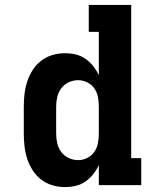

<svg xmlns="http://www.w3.org/2000/svg" viewBox="-20 -755 640 783"><path d="M245 8Q219 8 193.5 0.5Q168 -7 147.5 -23Q127 -39 113 -61Q99 -83 91 -107.5Q83 -132 80 -158Q77 -184 77 -210V-320Q77 -346 80 -372Q83 -398 91 -422.5Q99 -447 113 -469Q127 -491 147.5 -507Q168 -523 193.5 -530.5Q219 -538 245 -538Q267 -538 288.5 -533Q310 -528 328 -515.5Q346 -503 360 -485.5Q374 -468 383 -448V-625H342V-735H515V-110H556V0H383V-82Q374 -62 360 -44.5Q346 -27 328 -14.5Q310 -2 288.5 3Q267 8 245 8ZM299 -102Q318 -102 336 -111Q354 -120 365 -136Q376 -152 379.5 -171.5Q383 -191 383 -210V-320Q383 -339 379.5 -358.5Q376 -378 365 -394Q354 -410 336 -419Q318 -428 299 -428Q279 -428 260.5 -419.5Q242 -411 230 -395Q218 -379 213.5 -359.5Q209 -340 209 -320V-210Q209 -190 213.5 -170.5Q218 -151 230 -135Q242 -119 260.5 -110.5Q279 -102 299 -102Z"/></svg>

Font: Iosevka Curly Slab XBdEx
Style: Regular
Weight: 800
Width: 7
Monospace: yes
Designer: Belleve Invis
Foundry: Belleve Invis
Version: Version 11.0.0; ttfautohint (v1.8.3)